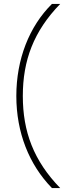

<svg xmlns="http://www.w3.org/2000/svg" viewBox="-20 -762 354 976"><path d="M244 194H286C151 55 96 -93 96 -274C96 -455 151 -603 286 -742H244C128 -627 63 -460 63 -274C63 -88 128 75 244 194Z"/></svg>

Font: Chess Sans ExtraLight
Style: Regular
Weight: 275
Designer: Wolf Bōese
Foundry: Wolf Bōese
Version: Version 7.223;Glyphs 3.3 (3306)